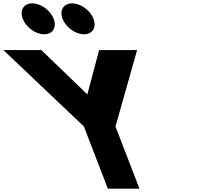

<svg xmlns="http://www.w3.org/2000/svg" viewBox="-281 -1123 1211 1143"><path d="M-88.9 -1103C-139.9 -1103 -165.1 -1062 -145.5 -1011C-125.8 -960 -69 -919 -18 -919C33 -919 58.2 -960 38.5 -1011C18.9 -1062 -37.9 -1103 -88.9 -1103ZM148.1 -1103C97.1 -1103 71.9 -1062 91.5 -1011C111.2 -960 168 -919 219 -919C270 -919 295.2 -960 275.5 -1011C255.9 -1062 199.1 -1103 148.1 -1103ZM-260.8 -825 218.5 -370 361 0H549L406.5 -370L535.2 -825H309.2L238.9 -561L-34.8 -825Z"/></svg>

Font: Hussar
Style: BdOpOblFour
Weight: 700
Foundry: Cannot Into Space Fonts
Version: Version 2.00